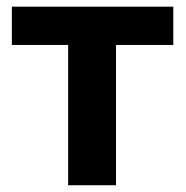

<svg xmlns="http://www.w3.org/2000/svg" viewBox="-20 -548 549 568"><path d="M492.7 -415H323.2V0H181.6V-415H15.1V-528.3H492.7Z"/></svg>

Font: SteelSelectRoboto
Style: Roboto-Bold
Weight: 700
Designer: Google
Version: Version 2.137; 2017